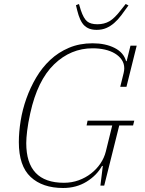

<svg xmlns="http://www.w3.org/2000/svg" viewBox="-20 -926 725 958"><path d="M295 12Q192 12 133 -43Q74 -98 74 -217Q74 -267 83 -323Q92 -379 111.5 -434Q131 -489 160.5 -539Q190 -589 230.5 -627Q271 -665 324 -687.5Q377 -710 442 -710Q506 -710 551.5 -687Q597 -664 609 -621H612L631 -698H662L611 -493H580L597 -562Q600 -575 600 -585Q600 -609 587.5 -627.5Q575 -646 553.5 -659Q532 -672 503.5 -678.5Q475 -685 442 -685Q333 -685 250 -605Q167 -525 131 -361Q120 -311 115.5 -273.5Q111 -236 111 -212Q111 -14 299 -14Q338 -14 372.5 -26.5Q407 -39 434.5 -60.5Q462 -82 481 -110Q500 -138 508 -170L540 -300H412L417 -324H650L644 -300H575L500 0H481L493 -98H489Q463 -51 412 -19.5Q361 12 295 12ZM462 -777Q436 -777 418.5 -786Q401 -795 390 -811.5Q379 -828 372 -850.5Q365 -873 359 -900L374 -906L383 -876Q397 -834 414.5 -819.5Q432 -805 466 -805Q500 -805 526 -820Q552 -835 584 -877L607 -906L621 -899Q602 -872 585 -849.5Q568 -827 549.5 -811Q531 -795 510 -786Q489 -777 462 -777Z"/></svg>

Font: IBM Plex Serif ExtraLight
Style: Italic
Weight: 200
Italic angle: -14°
Designer: Mike Abbink, Paul van der Laan, Pieter van Rosmalen
Foundry: Bold Monday
Version: Version 2.5